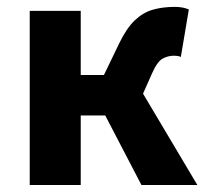

<svg xmlns="http://www.w3.org/2000/svg" viewBox="-20 -527 588 547"><path d="M64.7 0V-496.1H210V-313.4H276.1L319.9 -404.1Q340.5 -446.5 363.6 -468.7Q386.7 -491 414.8 -499.2Q442.8 -507.4 478.3 -507.4Q501 -507.4 518 -500.1L495.2 -364.7Q491.2 -366.7 486.2 -367.5Q481.3 -368.3 476.3 -368.3Q458.1 -368.3 443.1 -359.8Q428 -351.4 413.5 -318.7L387.5 -260.2L542.2 0H382.9L279.8 -198.1H210V0Z"/></svg>

Font: Source Sans 3 Variable
Style: Regular
Weight: 200
Designer: Paul D. Hunt
Foundry: Adobe Systems Incorporated
Version: Version 3.026